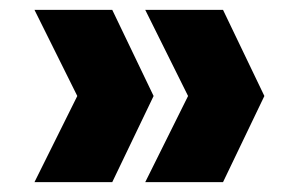

<svg xmlns="http://www.w3.org/2000/svg" viewBox="-20 -490 597 390"><path d="M137 -295 50 -470H208L292 -295L208 -120H50ZM362 -295 275 -470H433L517 -295L433 -120H275Z"/></svg>

Font: Fz Poppins
Style: Bold
Weight: 700
Designer: Ninad Kale (Devanagari), Jonny Pinhorn (Latin)
Foundry: Indian Type Foundry
Version: Vit hóa bi Vntype.Com & FontZin.Com